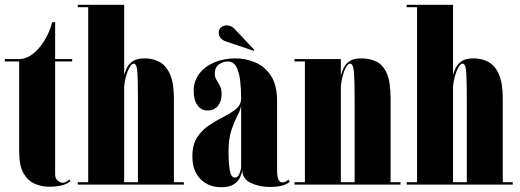

<svg xmlns="http://www.w3.org/2000/svg" viewBox="-20 -770 2169 801"><path d="M184.5 9Q155 9 126.2 -2.8Q97.5 -14.5 78.8 -46Q60 -77.5 60 -136.5V-513.5H0V-523.5H60Q88.5 -523.5 115.8 -544.2Q143 -565 164.8 -600Q186.5 -635 198 -677.5H210V-523.5H281V-513.5H210V-43.5Q210 -24 221.5 -15.8Q233 -7.5 241 -7.5Q249.5 -7.5 257.5 -12.5Q265.5 -17.5 269 -21L274.5 -14.5Q247.5 9 184.5 9Z M304.5 0V-10H348V-740H304.5V-750H498V-458Q501.5 -470 509 -486.2Q516.5 -502.5 533.8 -514.5Q551 -526.5 583.5 -526.5Q619 -526.5 646.5 -511Q674 -495.5 689.8 -459Q705.5 -422.5 705.5 -359V-10H747V0ZM498 -408V-10H555.5V-355.5Q555.5 -430 553.2 -467.2Q551 -504.5 538 -504.5Q529.5 -504.5 520.8 -489.5Q512 -474.5 505.8 -452.2Q499.5 -430 498 -408Z M902.5 11Q850 11 816.2 -23Q782.5 -57 782.5 -118Q782.5 -167 803 -197.8Q823.5 -228.5 854 -248.5Q884.5 -268.5 914.8 -283.8Q945 -299 965.5 -316.2Q986 -333.5 986 -360Q986 -395.5 982.2 -431Q978.5 -466.5 966.5 -490Q954.5 -513.5 929.5 -513.5Q910 -513.5 893 -501Q876 -488.5 876 -462Q876 -448 883.2 -436.5Q890.5 -425 897.5 -411.5Q904.5 -398 904.5 -377.5Q904.5 -347 889 -328Q873.5 -309 846 -309Q819.5 -309 803.8 -331Q788 -353 788 -391Q788 -431.5 811 -462Q834 -492.5 873.8 -509.5Q913.5 -526.5 962.5 -526.5Q1003.5 -526.5 1043.5 -510.2Q1083.5 -494 1109.8 -455Q1136 -416 1136 -347.5V-58Q1136 -9 1158 -9Q1165 -9 1172.5 -13Q1180 -17 1183.5 -21L1189 -12Q1185 -5.5 1163.5 2.2Q1142 10 1104.5 10Q1061.5 10 1026.5 -6.8Q991.5 -23.5 990.5 -61Q989.5 -47.5 981.8 -30.5Q974 -13.5 955.5 -1.2Q937 11 902.5 11ZM960.5 -29Q972 -29 979 -45.8Q986 -62.5 986 -76.5V-332Q984.5 -313.5 971.5 -289.2Q958.5 -265 946 -229Q933.5 -193 933.5 -137.5Q933.5 -86 939 -57.5Q944.5 -29 960.5 -29ZM1038.5 -558 923 -597Q892.5 -607.5 892.5 -635Q892.5 -647 902 -655.5Q911.5 -664 925.5 -664Q944.5 -664 958.5 -649.5L1041 -562Z M1208.5 0V-10H1252V-513.5H1208.5V-523.5H1402V-454.5Q1406.5 -470.5 1414.2 -487.2Q1422 -504 1439 -515.2Q1456 -526.5 1487.5 -526.5Q1523 -526.5 1550.5 -513Q1578 -499.5 1593.8 -463.5Q1609.5 -427.5 1609.5 -359V-10H1651V0ZM1402 -408V-10H1459.5V-355.5Q1459.5 -430 1456.8 -467.2Q1454 -504.5 1440.5 -504.5Q1432 -504.5 1423.5 -489.5Q1415 -474.5 1409.2 -452.2Q1403.5 -430 1402 -408Z M1676.5 0V-10H1720V-740H1676.5V-750H1870V-458Q1873.5 -470 1881 -486.2Q1888.5 -502.5 1905.8 -514.5Q1923 -526.5 1955.5 -526.5Q1991 -526.5 2018.5 -511Q2046 -495.5 2061.8 -459Q2077.5 -422.5 2077.5 -359V-10H2119V0ZM1870 -408V-10H1927.5V-355.5Q1927.5 -430 1925.2 -467.2Q1923 -504.5 1910 -504.5Q1901.5 -504.5 1892.8 -489.5Q1884 -474.5 1877.8 -452.2Q1871.5 -430 1870 -408Z"/></svg>

Font: Imbue 100pt Black
Style: Regular
Weight: 900
Designer: Tyler Finck
Foundry: Etcetera Type Company
Version: Version 1.102; ttfautohint (v1.8.3)